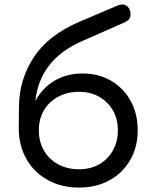

<svg xmlns="http://www.w3.org/2000/svg" viewBox="-20 -846 706 870"><path d="M338 4Q259 4 197 -30Q135 -64 100.5 -124Q66 -184 65 -261H111Q111 -336 142.5 -392.5Q174 -449 228.5 -481Q283 -513 354 -513Q427 -513 483.5 -480Q540 -447 572 -389Q604 -331 604 -255Q604 -180 570 -121Q536 -62 476 -29Q416 4 338 4ZM338 -79Q390 -79 429.5 -101.5Q469 -124 491.5 -164Q514 -204 514 -255Q514 -307 491.5 -346Q469 -385 429.5 -407.5Q390 -430 338 -430Q285 -430 243.5 -407.5Q202 -385 179 -346Q156 -307 156 -255Q156 -204 179 -164Q202 -124 243.5 -101.5Q285 -79 338 -79ZM65 -260 66 -363Q67 -486 133 -586.5Q199 -687 339 -747L513 -821Q532 -829 546.5 -823.5Q561 -818 568 -801Q574 -783 570 -768.5Q566 -754 543 -744L355 -661Q279 -628 231.5 -581.5Q184 -535 161.5 -477Q139 -419 138 -353L137 -260Z"/></svg>

Font: Comfortaa SemiBold
Style: Regular
Weight: 600
Designer: Johan Aakerlund
Foundry: Johan Aakerlund
Version: Version 3.104; ttfautohint (v1.8.1.43-b0c9)